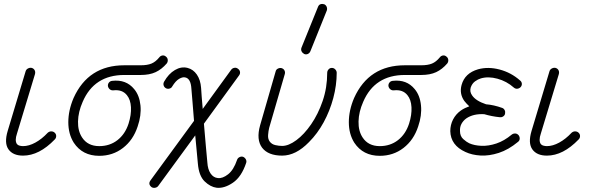

<svg xmlns="http://www.w3.org/2000/svg" viewBox="-20 -756 2920 950"><path d="M94 14Q44 14 22 -17Q0 -48 18 -108L107 -404Q110 -413 119 -417.5Q128 -422 137 -420Q147 -417 151.5 -408.5Q156 -400 153 -389L64 -95Q52 -60 64 -43Q69 -37 78 -35Q87 -33 94 -33Q123 -33 155 -50.5Q187 -68 216 -99Q224 -106 233.5 -106Q243 -106 250 -100Q258 -93 258 -83Q258 -73 251 -66Q174 14 94 14Z M471 15Q388 15 345 -50Q318 -93 318 -151.5Q318 -210 344 -271Q417 -433 595 -433H676Q709 -433 729.5 -441.5Q750 -450 768 -472Q774 -480 783.5 -481.5Q793 -483 801 -476Q809 -470 810 -460Q811 -450 805 -442Q780 -413 750 -399Q720 -385 676 -385H595Q446 -385 389 -252Q367 -202 366 -155Q365 -108 386 -76Q414 -33 471 -33Q523 -33 561 -62.5Q599 -92 616 -144Q630 -188 628 -225.5Q626 -263 608 -285Q585 -314 541 -309Q531 -308 523.5 -314Q516 -320 514 -330Q513 -340 519 -347.5Q525 -355 535 -356Q604 -364 644 -315Q670 -284 675 -234.5Q680 -185 661 -130Q639 -63 588.5 -24Q538 15 471 15Z M1052 173Q1021 169 992.5 141.5Q964 114 959 53Q957 31 953.5 -6Q950 -43 946 -86L763 164Q758 171 748 173Q738 175 730 170Q711 155 725 136L940 -158Q936 -208 932.5 -251.5Q929 -295 927 -317Q924 -368 896 -373Q884 -376 866.5 -366Q849 -356 832 -328Q828 -320 818 -317.5Q808 -315 800 -320Q792 -325 789.5 -334Q787 -343 792 -352Q814 -391 845.5 -409.5Q877 -428 908 -420Q936 -413 954 -387Q972 -361 975 -321Q976 -305 978 -277.5Q980 -250 983 -217L1124 -411Q1130 -419 1140 -420.5Q1150 -422 1157 -416Q1166 -410 1167.5 -400.5Q1169 -391 1163 -383L989 -144Q994 -87 998.5 -34Q1003 19 1006 48Q1008 82 1022 102.5Q1036 123 1058 125Q1081 128 1108.5 106.5Q1136 85 1153 35Q1156 26 1165 21.5Q1174 17 1183 20Q1192 24 1196.5 32.5Q1201 41 1198 50Q1175 119 1132.5 148Q1090 177 1052 173Z M1376 14Q1307 14 1277 -25Q1247 -65 1267 -136L1344 -403Q1346 -412 1355 -416.5Q1364 -421 1373 -419Q1383 -416 1387.5 -407.5Q1392 -399 1389 -389L1312 -124Q1308 -108 1306.5 -88Q1305 -68 1315 -55Q1325 -42 1342.5 -38Q1360 -34 1376 -34Q1408 -34 1446.5 -62.5Q1485 -91 1519.5 -141Q1554 -191 1576.5 -256.5Q1599 -322 1599 -396Q1599 -405 1605.5 -412.5Q1612 -420 1622 -420Q1632 -420 1639 -412.5Q1646 -405 1646 -396Q1646 -334 1629 -270.5Q1612 -207 1581.5 -151Q1551 -95 1509 -53Q1444 14 1376 14ZM1516 -503Q1512 -493 1503 -489Q1494 -485 1485 -489Q1476 -494 1472 -502.5Q1468 -511 1472 -521L1553 -721Q1557 -732 1565.5 -735Q1574 -738 1584 -735Q1593 -731 1596.5 -722Q1600 -713 1597 -704Z M1859 15Q1776 15 1733 -50Q1706 -93 1706 -151.5Q1706 -210 1732 -271Q1805 -433 1983 -433H2064Q2097 -433 2117.5 -441.5Q2138 -450 2156 -472Q2162 -480 2171.5 -481.5Q2181 -483 2189 -476Q2197 -470 2198 -460Q2199 -450 2193 -442Q2168 -413 2138 -399Q2108 -385 2064 -385H1983Q1834 -385 1777 -252Q1755 -202 1754 -155Q1753 -108 1774 -76Q1802 -33 1859 -33Q1911 -33 1949 -62.5Q1987 -92 2004 -144Q2018 -188 2016 -225.5Q2014 -263 1996 -285Q1973 -314 1929 -309Q1919 -308 1911.5 -314Q1904 -320 1902 -330Q1901 -340 1907 -347.5Q1913 -355 1923 -356Q1992 -364 2032 -315Q2058 -284 2063 -234.5Q2068 -185 2049 -130Q2027 -63 1976.5 -24Q1926 15 1859 15Z M2283 -4Q2210 -37 2208 -107Q2208 -138 2221.5 -164.5Q2235 -191 2260 -209Q2270 -216 2280.5 -221Q2291 -226 2302 -230Q2295 -237 2288.5 -243.5Q2282 -250 2277 -257Q2252 -293 2264 -336Q2280 -394 2345 -413Q2395 -427 2452 -412Q2509 -397 2553 -358Q2561 -352 2562 -342.5Q2563 -333 2556 -325Q2549 -318 2539.5 -317Q2530 -316 2522 -323Q2487 -354 2441.5 -366.5Q2396 -379 2359 -368Q2345 -364 2330.5 -353.5Q2316 -343 2309 -323Q2303 -302 2316 -284Q2334 -257 2385 -240Q2423 -237 2465 -222Q2473 -219 2477 -211Q2481 -203 2479 -194Q2478 -186 2470.5 -180.5Q2463 -175 2453 -176Q2413 -180 2376 -191Q2322 -194 2287 -170Q2272 -159 2263.5 -143.5Q2255 -128 2256 -108Q2256 -82 2272.5 -67.5Q2289 -53 2302 -47Q2327 -36 2362 -34.5Q2397 -33 2436 -46Q2475 -59 2512 -90Q2520 -96 2529.5 -95.5Q2539 -95 2546 -87Q2552 -79 2551.5 -69.5Q2551 -60 2543 -54Q2496 -15 2448 0.5Q2400 16 2357.5 13.5Q2315 11 2283 -4Z M2686 14Q2636 14 2614 -17Q2592 -48 2610 -108L2699 -404Q2702 -413 2711 -417.5Q2720 -422 2729 -420Q2739 -417 2743.5 -408.5Q2748 -400 2745 -389L2656 -95Q2644 -60 2656 -43Q2661 -37 2670 -35Q2679 -33 2686 -33Q2715 -33 2747 -50.5Q2779 -68 2808 -99Q2816 -106 2825.5 -106Q2835 -106 2842 -100Q2850 -93 2850 -83Q2850 -73 2843 -66Q2766 14 2686 14Z"/></svg>

Font: Zen Kurenaido
Style: ARC
Weight: 400
Designer: Yoshimichi Ohira
Foundry: Positype
Version: Version 1.001